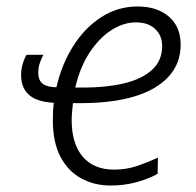

<svg xmlns="http://www.w3.org/2000/svg" viewBox="-20 -562 605 592"><path d="M321 10Q270 10 229.5 -12.5Q189 -35 166 -79.5Q143 -124 143 -190Q143 -204 143.5 -217.5Q144 -231 146 -245Q111 -247 89 -257Q67 -267 56 -285.5Q45 -304 45 -331Q45 -348 50 -365Q55 -382 62 -393H114Q108 -383 103 -368.5Q98 -354 98 -338Q98 -314 112 -303.5Q126 -293 154 -293Q170 -363 205.5 -419.5Q241 -476 292 -509Q343 -542 404 -542Q464 -542 500.5 -511Q537 -480 537 -424Q537 -367 500.5 -326.5Q464 -286 395.5 -265Q327 -244 229 -244H205Q204 -233 202.5 -219.5Q201 -206 201 -192Q201 -119 235 -79Q269 -39 332 -39Q370 -39 403.5 -50.5Q437 -62 467 -76L466 -26Q437 -10 400 0Q363 10 321 10ZM239 -292Q306 -292 360.5 -304.5Q415 -317 447.5 -345.5Q480 -374 480 -420Q480 -452 458.5 -472.5Q437 -493 399 -493Q361 -493 324 -469.5Q287 -446 257 -401Q227 -356 212 -292Z"/></svg>

Font: Noto Sans Display Light
Style: Italic
Weight: 300
Italic angle: -12°
Designer: Monotype Design Team
Foundry: Monotype Imaging Inc.
Version: Version 2.003